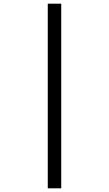

<svg xmlns="http://www.w3.org/2000/svg" viewBox="-20 -780 591 1041"><path d="M239 -760H312V241H239Z"/></svg>

Font: Noto Sans Old Turkic
Style: Regular
Weight: 400
Designer: Monotype Design Team
Foundry: Monotype Imaging Inc.
Version: Version 2.003; ttfautohint (v1.8.4.7-5d5b)